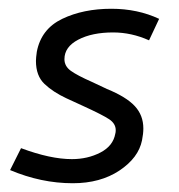

<svg xmlns="http://www.w3.org/2000/svg" viewBox="-20 -409 409 438"><path d="M243 -104Q244 -107 244 -112Q244 -127 229 -137Q214 -147 168 -168L131 -185Q101 -199 81.5 -217.5Q62 -236 62 -270Q62 -277 64 -291Q74 -343 122 -366Q170 -389 234 -389Q294 -389 343 -366L320 -317Q280 -335 238 -335Q190 -335 158.5 -318.5Q127 -302 127 -274Q127 -258 141.5 -247.5Q156 -237 190 -222L224 -206Q268 -188 287.5 -167Q307 -146 307 -116Q307 -104 304 -89Q296 -49 252.5 -20Q209 9 146 9Q74 9 3 -21L28 -71Q95 -46 144 -46Q180 -46 209 -61Q238 -76 243 -104Z"/></svg>

Font: Cambay Devanagari
Style: Italic
Weight: 400
Italic angle: -11°
Designer: Pooja Saxena
Foundry: Pooja Saxena
Version: Version 1.018;PS 001.018;hotconv 1.0.70;makeotf.lib2.5.58329